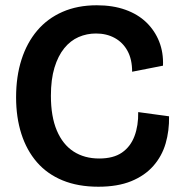

<svg xmlns="http://www.w3.org/2000/svg" viewBox="-20 -694 688 728"><path d="M353 14Q276 14 217.5 -10Q159 -34 120 -79Q81 -124 61 -186.5Q41 -249 41 -325Q41 -404 61.5 -468Q82 -532 121 -578Q160 -624 217 -649Q274 -674 347 -674Q408 -674 455.5 -657Q503 -640 535 -609Q567 -578 583.5 -536.5Q600 -495 598 -445L481 -422Q481 -469 463.5 -501Q446 -533 415 -550Q384 -567 344 -567Q309 -567 278 -553.5Q247 -540 223.5 -511Q200 -482 186.5 -437.5Q173 -393 173 -331Q173 -252 195.5 -199Q218 -146 259 -119.5Q300 -93 356 -93Q410 -93 442.5 -115.5Q475 -138 490 -178Q505 -218 504 -269L621 -253Q622 -198 608 -150Q594 -102 561.5 -65Q529 -28 477.5 -7Q426 14 353 14Z"/></svg>

Font: Bricolage Grotesque 60pt SemiBold
Style: Regular
Weight: 600
Version: Version 1.001;gftools[0.9.33.dev8+g029e19f]